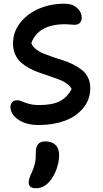

<svg xmlns="http://www.w3.org/2000/svg" viewBox="-20 -627 550 1029"><path d="M188 43Q118.7 43 77.4 13.7Q36.1 -15.6 36.1 -53.2Q36.1 -69.3 45.4 -79.6Q54.7 -89.8 71.8 -89.8Q84 -89.8 98.1 -83.5Q112.3 -77.1 134.8 -70.6Q157.2 -64 189.9 -64Q258.8 -64 298.8 -83.7Q338.9 -103.5 363.8 -149.9Q356 -166 337.6 -179.2Q319.3 -192.4 296.1 -200.9Q272.9 -209.5 245.1 -219.2Q217.3 -229 190.2 -238Q163.1 -247.1 137.5 -261.2Q111.8 -275.4 92.5 -292.2Q73.2 -309.1 61.5 -335.2Q49.8 -361.3 49.8 -394Q49.8 -458 90.8 -508.1Q131.8 -558.1 195.6 -583.3Q259.3 -608.4 331.1 -606.9Q369.6 -606.4 393.8 -583.7Q418 -561 418 -533.2Q418 -514.6 408 -504.4Q397.9 -494.1 379.9 -494.1Q374.5 -494.1 358.2 -495.6Q341.8 -497.1 329.1 -497.1Q185.1 -497.1 147.9 -396Q154.3 -378.4 171.9 -364Q189.5 -349.6 212.6 -340.3Q235.8 -331.1 263.9 -321.3Q292 -311.5 319.6 -303Q347.2 -294.4 373.3 -281Q399.4 -267.6 419.4 -251.7Q439.5 -235.8 451.7 -211.2Q463.9 -186.5 463.9 -155.8Q463.9 -93.3 425.8 -47.4Q387.7 -1.5 325.9 20.8Q264.2 43 188 43ZM172.9 381.8Q133.8 381.8 133.8 351.1Q133.8 330.6 150.9 295.9Q160.6 275.4 165.5 255.1Q170.4 234.9 171.1 222.9Q171.9 210.9 171.9 188Q171.9 130.9 222.2 130.9Q257.3 130.9 277.1 149.4Q296.9 168 296.9 204.1Q296.9 239.7 283.4 278.3Q270 316.9 244.1 347.2Q213.4 381.8 172.9 381.8Z"/></svg>

Font: Shantell Sans Irregular Bouncy
Style: Regular
Weight: 500
Designer: Stephen Nixon, Anya Danilova, Shantell Martin
Foundry: Arrow Type
Version: Version 1.006;[9816181b4]